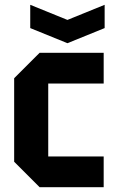

<svg xmlns="http://www.w3.org/2000/svg" viewBox="-20 -780 475 800"><path d="M39 -106V-454L145 -560H412V-432H181V-128H412V0H145ZM416 -760V-663L261 -600L106 -663V-760L261 -697Z"/></svg>

Font: Tektur SemiCondensed SemiBold
Style: Regular
Weight: 600
Width: 4
Designer: Adam Jagosz
Foundry: Adam Jagosz
Version: Version 1.005;gftools[0.9.30]